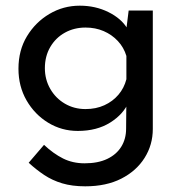

<svg xmlns="http://www.w3.org/2000/svg" viewBox="-20 -451 638 676"><path d="M280 205Q234 205 199 194.5Q164 184 135.5 165Q107 146 81 122L135 59Q168 90 202 107Q236 124 278 124Q325 124 357.5 108.5Q390 93 407 65.5Q424 38 424 2L425 -110L433 -92Q415 -49 368 -19.5Q321 10 254 10Q197 10 149.5 -19Q102 -48 73.5 -97.5Q45 -147 45 -209Q45 -274 75 -323.5Q105 -373 154 -402Q203 -431 261 -431Q316 -431 361.5 -408.5Q407 -386 428 -351L423 -334L433 -414H518V3Q518 59 489 105Q460 151 407 178Q354 205 280 205ZM138 -211Q138 -171 157 -138Q176 -105 208.5 -86Q241 -67 281 -67Q318 -67 347.5 -80.5Q377 -94 397 -117.5Q417 -141 425 -172V-254Q416 -284 395 -306.5Q374 -329 345 -341.5Q316 -354 281 -354Q241 -354 208.5 -336Q176 -318 157 -285.5Q138 -253 138 -211Z"/></svg>

Font: Josefin Sans Thin
Style: Regular
Weight: 400
Version: Version 2.000